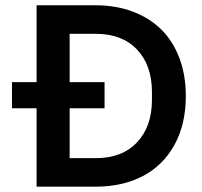

<svg xmlns="http://www.w3.org/2000/svg" viewBox="-20 -700 757 720"><path d="M117.2 0V-293.9H24.9V-392.1H117.2V-680.2H338.9Q413.6 -680.2 475.8 -657.2Q538.1 -634.3 582.5 -591.6Q627 -548.8 651.9 -484.4Q676.8 -419.9 676.8 -339.8Q676.8 -233.4 633.8 -156Q590.8 -78.6 514.9 -39.3Q439 0 338.9 0ZM241.2 -106.9H338.9Q438 -106.9 493.9 -166.3Q549.8 -225.6 549.8 -325.2V-355Q549.8 -455.1 493.9 -514.2Q438 -573.2 338.9 -573.2H241.2V-392.1H372.1V-293.9H241.2Z"/></svg>

Font: TASA Orbiter Text SemiBold
Style: Regular
Weight: 600
Designer: Weizhong Zhang
Version: Version 1.000;Glyphs 3.1.2 (3151)